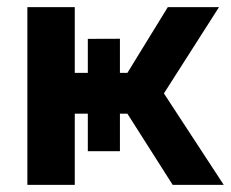

<svg xmlns="http://www.w3.org/2000/svg" viewBox="-20 -520 649 540"><path d="M57 0V-500H190.3V-315H227V-410.7L317.3 -411V-315H338.3L452 -500H596L441 -257.3L609.3 0H465.7L338.3 -200.3H317.3V-94.7H227V-200.3H190.3V0Z"/></svg>

Font: Nata Sans
Style: Regular
Weight: 400
Designer: Daniel Uzquiano Cruz
Version: Version 1.001